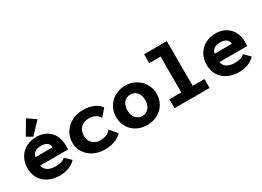

<svg xmlns="http://www.w3.org/2000/svg" viewBox="-20 -1396 2855 2090"><g transform="rotate(-30 1407.5 -350.5)"><path d="M264 -499 399 -642 295 -713 193 -541ZM305 12C383 12 458 -12 508 -67L437 -136C404 -105 357 -98 311 -98C243 -98 180 -127 173 -190H522C523 -205 523 -231 523 -246C523 -396 420 -482 291 -482C146 -482 37 -386 37 -231C37 -78 154 12 305 12ZM174 -295C183 -347 223 -372 285 -372C348 -372 387 -347 389 -295Z M874 12C949 12 1031 -9 1088 -67L1013 -157C973 -112 925 -100 879 -100C810 -100 745 -146 745 -229C745 -322 808 -370 879 -370C941 -370 984 -356 1016 -302L1092 -390C1049 -449 974 -482 875 -482C718 -482 599 -372 599 -230C599 -88 719 12 874 12Z M1406 11C1549 11 1661 -89 1661 -235C1661 -373 1549 -482 1406 -482C1262 -482 1151 -373 1151 -235C1151 -87 1261 12 1406 11ZM1406 -101C1341 -101 1294 -154 1294 -235C1294 -321 1342 -369 1406 -369C1472 -369 1519 -321 1519 -235C1519 -154 1472 -101 1406 -101Z M1751 0H2191V-112H2043V-674H1757V-562H1900V-112H1751Z M2557 12C2635 12 2710 -12 2760 -67L2689 -136C2656 -105 2609 -98 2563 -98C2495 -98 2432 -127 2425 -190H2774C2775 -205 2775 -231 2775 -246C2775 -396 2672 -482 2543 -482C2398 -482 2289 -386 2289 -231C2289 -78 2406 12 2557 12ZM2426 -295C2435 -347 2475 -372 2537 -372C2600 -372 2639 -347 2641 -295Z"/></g></svg>

Font: Inconsolata SemiExpanded Black
Style: Regular
Weight: 900
Width: 6
Monospace: yes
Designer: Raph Levien, Cyreal, Brenton Simpson
Foundry: Raph Levien, Cyreal, Google
Version: Version 3.100